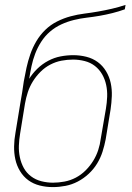

<svg xmlns="http://www.w3.org/2000/svg" viewBox="-20 -755 540 783"><path d="M195 8Q168 8 142 1.5Q116 -5 95.5 -20Q75 -35 61.5 -57.5Q48 -80 42.5 -105.5Q37 -131 37.5 -158.5Q38 -186 43 -213L63 -335Q67 -357 70.5 -379Q74 -401 77 -423Q82 -451 88 -478.5Q94 -506 103.5 -533.5Q113 -561 128 -586.5Q143 -612 164.5 -633Q186 -654 213 -667.5Q240 -681 268 -688.5Q296 -696 324 -699.5Q352 -703 380.5 -708Q409 -713 437 -719.5Q465 -726 492 -735L489 -717Q464 -708 438 -701.5Q412 -695 386 -690.5Q360 -686 334 -683Q308 -680 281.5 -673.5Q255 -667 230 -655.5Q205 -644 184 -626Q163 -608 148 -584.5Q133 -561 123.5 -536Q114 -511 108.5 -485Q103 -459 99 -433Q98 -433 98 -432.5Q98 -432 98 -432Q112 -455 132 -474.5Q152 -494 176.5 -507Q201 -520 227 -525Q253 -530 279 -530Q306 -530 332 -523.5Q358 -517 378.5 -502Q399 -487 412.5 -464.5Q426 -442 431.5 -416.5Q437 -391 436 -363.5Q435 -336 431 -309L411 -187Q406 -161 398 -136Q390 -111 376 -88Q362 -65 341.5 -46Q321 -27 297 -14.5Q273 -2 247 3Q221 8 196 8Q196 8 195.5 8Q195 8 195 8ZM196 -10Q219 -10 243 -14.5Q267 -19 289 -30.5Q311 -42 329 -60Q347 -78 360 -99Q373 -120 380.5 -143Q388 -166 391 -190L412 -312Q416 -336 417 -360.5Q418 -385 413 -408.5Q408 -432 396.5 -452Q385 -472 367 -486Q349 -500 325.5 -506Q302 -512 278 -512Q254 -512 230.5 -507.5Q207 -503 185 -491.5Q163 -480 145 -462Q127 -444 114 -423Q101 -402 93.5 -379Q86 -356 82 -333L62 -210Q58 -186 57 -161.5Q56 -137 61 -113.5Q66 -90 77 -70Q88 -50 106.5 -36Q125 -22 148.5 -16Q172 -10 196 -10Z"/></svg>

Font: Iosevka Curly Thin Oblique
Style: Regular
Weight: 100
Italic angle: -9°
Monospace: yes
Designer: Belleve Invis
Foundry: Belleve Invis
Version: Version 11.1.0; ttfautohint (v1.8.3)